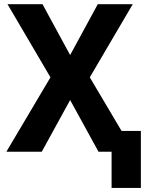

<svg xmlns="http://www.w3.org/2000/svg" viewBox="-20 -731 699 925"><path d="M317.9 -465.8 451.2 -710.9H619.6L412.6 -358.4L625 0H454.6L317.9 -249L181.2 0H10.7L223.1 -358.4L16.1 -710.9H184.6ZM658.7 174.3H517.6V-100.1H658.7Z"/></svg>

Font: RobotoInd
Style: Bold
Weight: 700
Designer: Google
Version: Version 2.001150; 2014